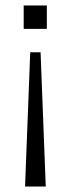

<svg xmlns="http://www.w3.org/2000/svg" viewBox="-20 -505 259 705"><path d="M72 180 91 -313H129L148 180ZM67 -399V-485H152V-399Z"/></svg>

Font: Nunito Sans 12pt Light
Style: Regular
Weight: 300
Designer: Vernon Adams
Foundry: Vernon Adams
Version: Version 3.101;gftools[0.9.27]